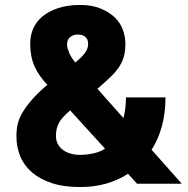

<svg xmlns="http://www.w3.org/2000/svg" viewBox="-20 -733 750 766"><path d="M299.5 13.2Q354.7 13.2 401.9 0.1Q449.2 -13 490.8 -39.7L526.8 0H705.2L584.8 -135.5Q611.3 -176.5 625.8 -229.3Q640.2 -282 640.2 -344.5H482.5Q482.5 -322 480 -301.8Q477.5 -281.5 472.7 -261.7L368.7 -378.8Q401.8 -407.2 424 -429Q446.2 -450.8 458.6 -471.5Q471 -492.2 475.6 -513.1Q480.2 -534 480.2 -560Q480.2 -587 469.9 -614.7Q459.7 -642.3 438 -663.4Q416.3 -684.5 382 -698.8Q347.7 -713.2 299.5 -713.2Q249 -713.2 211 -700.3Q173 -687.5 148.5 -666.7Q124 -646 112.2 -618.3Q100.5 -590.7 100.5 -560Q100.5 -533.3 104.8 -510.2Q109.2 -487.2 118.1 -467.6Q127 -448 139.8 -429.8Q152.7 -411.7 169 -394.7Q130.7 -362.3 107.2 -335.1Q83.7 -307.8 69.6 -284Q55.5 -260.2 50.5 -237.4Q45.5 -214.7 45.5 -190Q45.5 -147.2 60.5 -110.2Q75.5 -73.2 107.1 -45.8Q138.7 -18.5 186.1 -2.7Q233.5 13.2 299.5 13.2ZM299.5 -115.2Q278.2 -115.2 260.3 -120.5Q242.3 -125.8 229.3 -136.2Q216.3 -146.5 209.8 -160.3Q203.2 -174.2 203.2 -190Q203.2 -203.8 205.4 -215.6Q207.7 -227.3 213.3 -239.3Q219 -251.3 230.4 -264.2Q241.8 -277.2 260 -292.5L399 -139.8Q380.8 -127.7 354.2 -121.4Q327.5 -115.2 299.5 -115.2ZM247.5 -556Q247.5 -564.8 250.3 -572Q253.2 -579.2 258.3 -583.7Q263.3 -588.3 271.1 -591.7Q278.8 -595.2 289.5 -595.2Q310.2 -595.2 320.8 -585.4Q331.5 -575.7 331.5 -560Q331.5 -552.5 330.2 -545.5Q328.8 -538.5 323.7 -529.2Q318.5 -520 308.6 -509.2Q298.7 -498.3 280.3 -483.5Q271.2 -495 265 -504.9Q258.8 -514.8 255.3 -523.9Q251.7 -533 249.6 -540.9Q247.5 -548.8 247.5 -556Z"/></svg>

Font: Golos Text VF
Style: Regular
Weight: 400
Designer: A.Korolkova, Vitaly Kuzmin
Foundry: ParaType Ltd
Version: Version 2.005